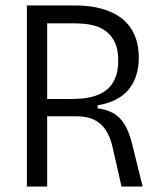

<svg xmlns="http://www.w3.org/2000/svg" viewBox="-20 -680 587 700"><path d="M78 0V-660H257Q297 -660 332.5 -652.5Q368 -645 396.5 -630.5Q425 -616 445 -593Q465 -570 475.5 -539.5Q486 -509 486 -469Q486 -437 477.5 -408Q469 -379 451 -356Q433 -333 404.5 -318Q376 -303 336 -296V-285Q367 -281 391 -268.5Q415 -256 432.5 -229Q450 -202 462 -154L500 0H423L390 -145Q382 -181 365.5 -206Q349 -231 323 -243.5Q297 -256 259 -256H152V0ZM152 -319H231Q251 -319 274.5 -320.5Q298 -322 322.5 -329Q347 -336 367 -351Q387 -366 399 -392.5Q411 -419 411 -459Q411 -499 399.5 -524Q388 -549 369 -564Q350 -579 327.5 -585.5Q305 -592 283.5 -593.5Q262 -595 245 -595H152Z"/></svg>

Font: Bricolage Grotesque SemiCondensed Light
Style: Regular
Weight: 300
Width: 4
Designer: Mathieu Triay
Foundry: Atelier Triay
Version: Version 1.000;gftools[0.9.30]